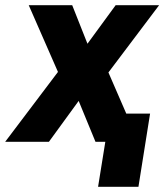

<svg xmlns="http://www.w3.org/2000/svg" viewBox="-23 -548 635 742"><path d="M-3 0H166L281 -158L346 0H384L356 174H512L557 -109H465L396 -268L592 -528H424L315 -379L256 -528H88L201 -270Z"/></svg>

Font: Aerodynamic
Style: BdObl
Weight: 500
Designer: Google
Version: Version 2.000980; 2014